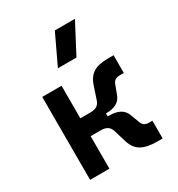

<svg xmlns="http://www.w3.org/2000/svg" viewBox="-187 -915 961 1038"><g transform="rotate(-30 293.0 -396.5)"><path d="M72.3 0V-517.6H192.9V-314.5H253.9Q282.7 -314.5 297.4 -324.5Q312 -334.5 318.4 -354.5L344.7 -433.6Q360.8 -481.4 393.6 -500.7Q426.3 -520 485.4 -520H519V-409.2H493.2Q460 -409.2 449.7 -382.8L428.2 -325.7Q408.2 -268.1 329.6 -268.1H326.2V-249.5H334.5Q418 -249.5 438 -191.9L459.5 -134.8Q469.7 -108.4 502.9 -108.4H523.9V2.4H490.2Q427.7 2.4 392.6 -17.1Q357.4 -36.6 342.3 -84L318.4 -163.1Q312 -183.1 297.4 -193.1Q282.7 -203.1 253.9 -203.1H192.9V0ZM223.1 -609.4 311 -794.9H436.5L338.9 -609.4Z"/></g></svg>

Font: Cascadia Mono NF SemiBold
Style: Regular
Weight: 600
Monospace: yes
Designer: Aaron Bell
Foundry: Saja Typeworks
Version: Version 2404.023; ttfautohint (v1.8.4)